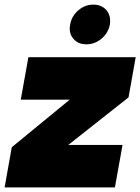

<svg xmlns="http://www.w3.org/2000/svg" viewBox="-50 -812 608 832"><path d="M538 -564 507 -390 246 -184H481L448 0H-30L1 -174L252 -380H40L73 -564ZM324 -620Q288 -620 267.5 -644.5Q247 -669 254 -705Q260 -742 289 -767Q318 -792 354 -792Q391 -792 411.5 -767.5Q432 -743 426 -705Q419 -669 390 -644.5Q361 -620 324 -620Z"/></svg>

Font: Poppins Black
Style: Italic
Weight: 900
Italic angle: -10°
Designer: Ninad Kale (Devanagari), Jonny Pinhorn (Latin)
Foundry: Indian Type Foundry
Version: Version 3.200;PS 1.000;hotconv 16.6.54;makeotf.lib2.5.65590